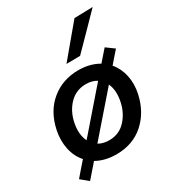

<svg xmlns="http://www.w3.org/2000/svg" viewBox="-199 -898 996 1086"><g transform="rotate(-30 299.0 -355.0)"><path d="M68.5 67.5 19.5 27Q39.5 3.5 58.2 -18Q77 -39.5 95.5 -60.5Q59.5 -101.5 47.8 -158Q36 -214.5 48.5 -275.5Q71.5 -386.5 146.2 -447.8Q221 -509 323.5 -509Q363 -509 396.2 -500.2Q429.5 -491.5 456 -475.5Q471.5 -493 486.8 -510.8Q502 -528.5 518 -546.5L570 -508.5Q553 -489.5 537 -471Q521 -452.5 505 -434Q539.5 -393.5 551 -338.2Q562.5 -283 549.5 -223Q526.5 -117 454.2 -52.8Q382 11.5 274.5 11.5Q235.5 11.5 203 3.2Q170.5 -5 144.5 -20Q107 23.5 68.5 67.5ZM156.5 -263.5Q142 -193 166.5 -142.5Q177 -154 186.5 -165L350 -353.5Q361 -366 371.2 -377.8Q381.5 -389.5 391.5 -401Q362.5 -419.5 321.5 -419.5Q257 -419.5 213.8 -375.2Q170.5 -331 156.5 -263.5ZM278.5 -78Q343.5 -78 385.8 -123.5Q428 -169 441.5 -234Q456 -302.5 433.5 -352Q416 -332 400 -313.5L235.5 -124.5Q222 -109 210 -95Q238.5 -78 278.5 -78ZM284 -573Q327 -624.5 368.8 -674.5Q410.5 -724.5 453 -775L573.5 -778Q522.5 -725.5 472.5 -674.8Q422.5 -624 373.5 -574Z"/></g></svg>

Font: Commissioner Medium
Style: Italic
Weight: 500
Italic angle: -12°
Designer: Kostas Bartsokas
Foundry: Kostas Bartsokas
Version: Version 1.000; ttfautohint (v1.8.3)